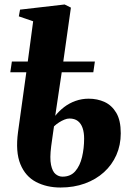

<svg xmlns="http://www.w3.org/2000/svg" viewBox="-20 -826 594 857"><path d="M226.5 -309Q243.5 -330.5 266.2 -348Q289 -365.5 317 -375.5Q345 -385.5 376 -385.5Q414.5 -385.5 446.8 -370.8Q479 -356 499 -322.5Q519 -289 519 -231Q519 -178.5 499.5 -134.2Q480 -90 444.2 -57.5Q408.5 -25 359 -7Q309.5 11 250 11Q188.5 11 141 -13.8Q93.5 -38.5 71 -93.2Q48.5 -148 60.5 -237L97.5 -503.5H26L33 -551.5H104L128 -731L64 -753L69.5 -783L268.5 -806L296.5 -792L262.5 -551.5H403.5L396.5 -503.5H255.5ZM290 -297Q279.5 -297 267.8 -292.2Q256 -287.5 243.8 -279.8Q231.5 -272 221 -262Q218 -241.5 215 -220.2Q212 -199 208.5 -173.5Q201.5 -119.5 207.8 -90Q214 -60.5 228 -49Q242 -37.5 259 -37.5Q295 -37.5 316 -61.8Q337 -86 346.2 -125Q355.5 -164 355.5 -207.5Q355.5 -234 348.8 -254.2Q342 -274.5 327.5 -285.8Q313 -297 290 -297Z"/></svg>

Font: Merriweather 72pt Black
Style: Italic
Weight: 900
Italic angle: -7.8°
Version: Version 2.101